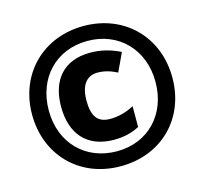

<svg xmlns="http://www.w3.org/2000/svg" viewBox="-105 -843 1035 971"><g transform="rotate(-15 412.0 -357.0)"><path d="M412 10C627 10 779 -143 779 -356C779 -570 625 -724 412 -724C200 -724 45 -571 45 -358C45 -148 194 10 412 10ZM413 -68C249 -68 132 -185 132 -356C132 -525 245 -646 411 -646C574 -646 691 -528 691 -357C691 -189 578 -68 413 -68ZM414 -128C464 -128 506 -138 547 -159V-268C507 -246 463 -235 422 -235C358 -235 329 -271 329 -355C329 -437 363 -478 419 -478C454 -478 486 -469 521 -451L566 -547C517 -571 467 -585 409 -585C270 -585 197 -497 197 -359C197 -216 272 -128 414 -128Z"/></g></svg>

Font: Noto Sans Sinhala SemiCondensed Black
Style: Regular
Weight: 900
Width: 4
Designer: Jelle Bosma - Monotype Design Team
Foundry: Monotype Imaging Inc.
Version: Version 2.006